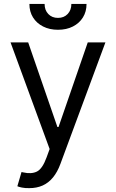

<svg xmlns="http://www.w3.org/2000/svg" viewBox="-20 -764 597 988"><path d="M130.9 204.1Q109.4 204.6 92.8 201.2Q76.2 197.8 69.3 194.3L90.8 121.1L99.1 123Q141.1 132.8 169.7 118.9Q198.2 105 219.7 45.9L235.4 2.9L34.2 -545.9H125L275.4 -110.4H281.2L431.6 -545.9H522.5L291 79.1Q275.4 121.6 252.4 149.4Q229.5 177.2 199.2 190.7Q168.9 204.1 130.9 204.1ZM278.3 -610.8Q234.9 -610.8 201.7 -627.7Q168.5 -644.5 149.9 -674.3Q131.3 -704.1 131.3 -743.7H209.5Q209.5 -711.9 228.5 -691.9Q247.6 -671.9 278.3 -671.9Q309.1 -671.9 328.1 -691.9Q347.2 -711.9 347.2 -743.7H425.3Q425.3 -704.1 406.7 -674.3Q388.2 -644.5 355.2 -627.7Q322.3 -610.8 278.3 -610.8Z"/></svg>

Font: Inter V
Style: 
Weight: 400
Designer: Rasmus Andersson
Foundry: rsms
Version: Version 4.000;git-a3f224843